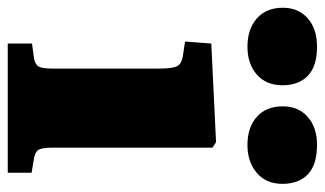

<svg xmlns="http://www.w3.org/2000/svg" viewBox="-246 -630 818 483"><g transform="rotate(90 162.5 -389.0)"><path d="M31 0V-61L68 -66Q84 -69 89 -78Q94 -87 94 -113V-381Q94 -414 88 -426Q82 -438 59 -441L26 -446L31 -512L279 -524L293 -515V-113Q293 -87 298 -78Q303 -69 320 -66L356 -60V0ZM286 -603Q242 -603 215.5 -626.5Q189 -650 189 -692Q189 -731 215.5 -754.5Q242 -778 286 -778Q336 -778 360 -755Q384 -732 384 -691Q384 -650 356.5 -626.5Q329 -603 286 -603ZM39 -603Q-5 -603 -32 -626.5Q-59 -650 -59 -692Q-59 -731 -32.5 -754.5Q-6 -778 39 -778Q88 -778 112 -755Q136 -732 136 -691Q136 -650 109 -626.5Q82 -603 39 -603Z"/></g></svg>

Font: Literata 36pt ExtraBold
Style: Regular
Weight: 800
Designer: Latin by Veronika Burian and Jose Scaglione. Greek by Irene Vlachou. Cyrillic by Vera Evstafieva.
Foundry: TypeTogether
Version: Version 3.002